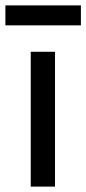

<svg xmlns="http://www.w3.org/2000/svg" viewBox="-31 -692 320 712"><path d="M83 -500H173V0H83ZM-11 -672H269V-598H-11Z"/></svg>

Font: PT Root UI Medium
Style: Regular
Weight: 500
Designer: Vitaly Kuzmin
Foundry: ParaType Ltd.
Version: Version 2.001G